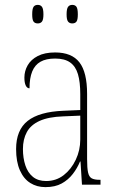

<svg xmlns="http://www.w3.org/2000/svg" viewBox="-20 -757 475 787"><path d="M166 10Q131 10 104 -7Q77 -24 61.5 -59Q46 -94 46 -146Q46 -224 93.5 -261.5Q141 -299 240 -303L309 -306V-371Q309 -421 299.5 -453Q290 -485 267.5 -501Q245 -517 206 -517Q169 -517 146 -504Q123 -491 112 -464Q101 -437 101 -395Q91 -395 85.5 -406.5Q80 -418 80 -439Q80 -466 93.5 -489.5Q107 -513 135 -527.5Q163 -542 206 -542Q274 -542 305.5 -501.5Q337 -461 337 -372V-105Q337 -68 341 -50Q345 -32 356 -26Q367 -20 388 -20H392V0H316L310 -95H308Q297 -68 278.5 -44Q260 -20 233 -5Q206 10 166 10ZM169 -15Q210 -15 241 -39Q272 -63 290.5 -102Q309 -141 309 -185V-283L239 -280Q179 -278 142.5 -261.5Q106 -245 90 -215.5Q74 -186 74 -146Q74 -109 84 -79Q94 -49 115 -32Q136 -15 169 -15ZM276 -661Q265 -661 259 -668.5Q253 -676 253 -698Q253 -721 259 -729Q265 -737 276 -737Q288 -737 293.5 -729Q299 -721 299 -698Q299 -676 293.5 -668.5Q288 -661 276 -661ZM135 -661Q123 -661 117.5 -668.5Q112 -676 112 -698Q112 -721 117.5 -729Q123 -737 135 -737Q146 -737 152 -729Q158 -721 158 -698Q158 -676 152 -668.5Q146 -661 135 -661Z"/></svg>

Font: Noto Serif Khmer Condensed Thin
Style: Regular
Weight: 250
Width: 3
Designer: Danh Hong and the Monotype Design Team
Foundry: Monotype Imaging Inc.
Version: Version 2.004